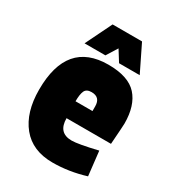

<svg xmlns="http://www.w3.org/2000/svg" viewBox="-164 -749 772 853"><g transform="rotate(30 222.0 -322.5)"><path d="M232 -348Q206 -348 198 -330.5Q190 -313 190 -277H277V-301Q277 -348 232 -348ZM236 -491Q339 -491 383.5 -441.5Q428 -392 428 -300Q428 -288 421 -192H193Q193 -117 262 -117Q295 -117 391 -140L405 -16Q321 10 237 10Q134 10 79 -57.5Q24 -125 24 -241Q24 -491 236 -491ZM313 -655 379 -520H273L238 -576L203 -520H96L162 -655Z"/></g></svg>

Font: Passion One
Style: Regular
Weight: 400
Designer: Alejandro Lo Celso
Foundry: Fontstage
Version: Version 1.001